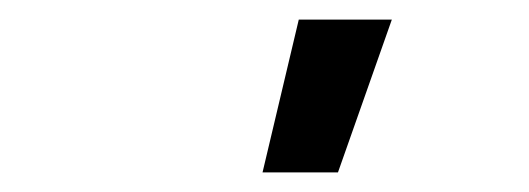

<svg xmlns="http://www.w3.org/2000/svg" viewBox="-20 -776 540 196"><path d="M248 -600 285 -756H380L325 -600Z"/></svg>

Font: Iosevka Semibold
Style: Italic
Weight: 600
Italic angle: -9°
Monospace: yes
Designer: Belleve Invis
Foundry: Belleve Invis
Version: Version 32.5.0; ttfautohint (v1.8.4)